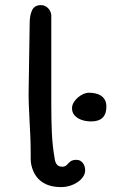

<svg xmlns="http://www.w3.org/2000/svg" viewBox="-20 -742 502 764"><path d="M104.5 -86.4Q102.1 -97.7 102.1 -110.8Q102.1 -124 102.1 -136.7Q102.1 -169.4 100.6 -201.4Q99.1 -233.4 97.4 -265.1Q95.7 -296.9 94.5 -329.1Q93.3 -361.3 94.2 -394.5L98.1 -649.4Q98.1 -681.6 107.9 -701.7Q117.7 -721.7 143.1 -721.7Q152.3 -721.7 159.9 -717.8Q167.5 -713.9 172.9 -707.8Q178.2 -701.7 181.2 -694.3Q184.1 -687 184.1 -680.2V-321.8Q184.1 -268.6 186.3 -215.1Q188.5 -161.6 198.2 -106.9Q199.7 -98.1 202.9 -92.5Q206.1 -86.9 210.2 -83.7Q214.4 -80.6 219.2 -79.6Q224.1 -78.6 228.5 -78.6Q235.8 -78.6 240.7 -81.8Q245.6 -85 248 -87.9Q251 -91.3 254.2 -94.5Q257.3 -97.7 261.2 -100.3Q265.1 -103 270.8 -104.5Q276.4 -106 284.2 -106Q293 -106 299.3 -102.3Q305.7 -98.6 310.1 -92.8Q314.5 -86.9 316.7 -79.6Q318.8 -72.3 318.8 -64.9Q318.8 -49.8 309.8 -37.4Q300.8 -24.9 287.1 -16.1Q273.4 -7.3 257.3 -2.4Q241.2 2.4 227.1 2.4Q176.3 3.4 145.3 -19.3Q114.3 -42 104.5 -86.4ZM266.6 -312Q266.6 -322.8 272.9 -333.7Q279.3 -344.7 289.3 -353.5Q299.3 -362.3 311.3 -367.7Q323.2 -373 334.5 -373Q346.2 -373 358.4 -370.6Q370.6 -368.2 380.6 -362.1Q390.6 -356 397 -345Q403.3 -334 403.3 -317.4Q403.3 -258.8 342.3 -258.8Q332 -258.8 319.1 -261Q306.2 -263.2 294.4 -269.3Q282.7 -275.4 274.7 -285.6Q266.6 -295.9 266.6 -312Z"/></svg>

Font: Short Stack
Style: Regular
Weight: 400
Designer: James Grieshaber
Foundry: James Grieshaber
Version: Version 1.002